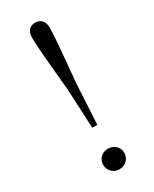

<svg xmlns="http://www.w3.org/2000/svg" viewBox="-197 -796 691 859"><g transform="rotate(-30 149.0 -366.5)"><path d="M149 12C181 12 204 -12 204 -42C204 -71 181 -94 149 -94C118 -94 95 -71 95 -42C95 -12 118 12 149 12ZM149 -745C121 -745 104 -728 104 -693C104 -640 113 -556 126 -414L136 -210H162L173 -414C185 -556 195 -640 195 -693C195 -728 177 -745 149 -745Z"/></g></svg>

Font: Noto Serif KR Light
Style: Regular
Weight: 300
Designer: Ryoko NISHIZUKA 西塚涼子 (kana & ideographs); Frank Grießhammer (Latin, Greek & Cyrillic); Wenlong ZHANG 张文龙 (bopomofo); San
Foundry: Adobe
Version: Version 2.001;hotconv 1.1.0;makeotfexe 2.6.0